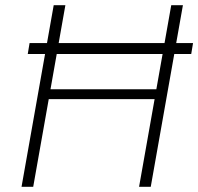

<svg xmlns="http://www.w3.org/2000/svg" viewBox="-20 -720 764 740"><path d="M87 -512 94 -554H724L717 -512ZM516 0 640 -700H685L561 0ZM63 0 187 -700H232L108 0ZM153 -338 160 -376H600L594 -338Z"/></svg>

Font: DM Sans 10pt ExtraLight
Style: Italic
Weight: 250
Italic angle: -10°
Version: Version 4.004;gftools[0.9.30]